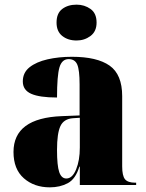

<svg xmlns="http://www.w3.org/2000/svg" viewBox="-20 -795 628 825"><path d="M194 10Q127 10 82.5 -29Q38 -68 38 -142Q38 -288 246 -296L322 -299V-432Q322 -494 312 -517.5Q302 -541 275 -541Q246 -541 235.5 -505.5Q225 -470 225 -376Q150 -376 114 -392Q78 -408 78 -445Q78 -483 107 -506Q136 -529 184 -540Q232 -551 289 -551Q397 -551 451 -513Q505 -475 505 -382V-80Q505 -40 517 -25Q529 -10 561 -10H565V0H323V-79H321Q305 -26 271.5 -8Q238 10 194 10ZM265 -28Q291 -28 307 -67Q323 -106 323 -161V-289L293 -287Q254 -284 239.5 -253Q225 -222 225 -151Q225 -83 234.5 -55.5Q244 -28 265 -28ZM309 -621Q272 -621 247.5 -640.5Q223 -660 223 -698Q223 -738 247.5 -756.5Q272 -775 309 -775Q343 -775 369 -756.5Q395 -738 395 -698Q395 -660 369 -640.5Q343 -621 309 -621Z"/></svg>

Font: Noto Serif Display SemiCondensed Black
Style: Regular
Weight: 900
Width: 4
Designer: Monotype Design Team
Foundry: Monotype Imaging Inc.
Version: Version 2.009